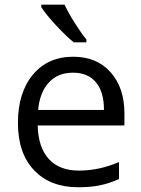

<svg xmlns="http://www.w3.org/2000/svg" viewBox="-20 -786 601 816"><path d="M312 9.8Q193.4 9.8 124.8 -62.5Q56.2 -134.8 56.2 -263.2Q56.2 -392.6 119.9 -468.8Q183.6 -544.9 291 -544.9Q391.6 -544.9 450.2 -478.8Q508.8 -412.6 508.8 -304.2V-252.9H140.1Q142.6 -158.7 187.7 -109.9Q232.9 -61 314.9 -61Q401.4 -61 485.8 -97.2V-24.9Q442.9 -6.3 404.5 1.7Q366.2 9.8 312 9.8ZM290 -477.1Q225.6 -477.1 187.3 -435.1Q148.9 -393.1 142.1 -318.8H421.9Q421.9 -395.5 387.7 -436.3Q353.5 -477.1 290 -477.1ZM347.2 -606H293.5Q261.7 -631.3 218.3 -678.2Q174.8 -725.1 155.3 -755.9V-766.1H254.4Q270 -732.4 297.9 -688.2Q325.7 -644 347.2 -618.2Z"/></svg>

Font: f0_44652 
Style: Regular
Weight: 400
Foundry: Ascender Corporation
Version: Version 1.10